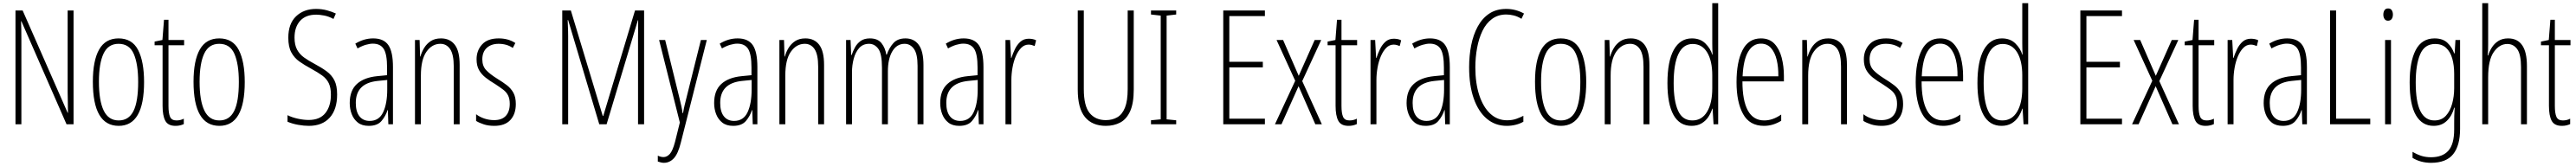

<svg xmlns="http://www.w3.org/2000/svg" viewBox="-20 -780 16145 1042"><path d="M441 0H397L114 -647H112Q113 -623 113.5 -594Q114 -565 114 -526V0H77V-714H122L404 -72H406Q406 -108 405 -143.5Q404 -179 404 -202V-714H441Z M883 -265Q883 10 724 10Q562 10 562 -267Q562 -400 601.5 -469.5Q641 -539 723 -539Q808 -539 845.5 -466.5Q883 -394 883 -265ZM600 -267Q600 -148 630 -86Q660 -24 724 -24Q787 -24 816.5 -83Q846 -142 846 -266Q846 -378 818.5 -441.5Q791 -505 723 -505Q658 -505 629 -443.5Q600 -382 600 -267Z M1086 -24Q1099 -24 1111 -27Q1123 -30 1132 -35V-1Q1121 4 1108.5 7Q1096 10 1080 10Q1033 10 1016 -22Q999 -54 999 -116V-496H949V-519L998 -529L1008 -656H1036V-529H1134V-496H1036V-115Q1036 -69 1046 -46.5Q1056 -24 1086 -24Z M1514 -265Q1514 10 1355 10Q1193 10 1193 -267Q1193 -400 1232.5 -469.5Q1272 -539 1354 -539Q1439 -539 1476.5 -466.5Q1514 -394 1514 -265ZM1231 -267Q1231 -148 1261 -86Q1291 -24 1355 -24Q1418 -24 1447.5 -83Q1477 -142 1477 -266Q1477 -378 1449.5 -441.5Q1422 -505 1354 -505Q1289 -505 1260 -443.5Q1231 -382 1231 -267Z M2093 -187Q2093 -93 2046.5 -41.5Q2000 10 1916 10Q1885 10 1848.5 3.5Q1812 -3 1782 -16V-57Q1810 -43 1846.5 -35Q1883 -27 1915 -27Q1985 -27 2019.5 -70.5Q2054 -114 2054 -186Q2054 -230 2040.5 -258Q2027 -286 1999.5 -306Q1972 -326 1928 -350Q1889 -371 1857 -393.5Q1825 -416 1806 -451Q1787 -486 1787 -543Q1787 -631 1835.5 -677.5Q1884 -724 1961 -724Q1997 -724 2030 -715Q2063 -706 2085 -695L2070 -661Q2041 -677 2012 -682.5Q1983 -688 1962 -688Q1896 -688 1861 -649Q1826 -610 1826 -544Q1826 -498 1842 -468.5Q1858 -439 1886 -419Q1914 -399 1950 -380Q1995 -356 2027 -332.5Q2059 -309 2076 -275.5Q2093 -242 2093 -187Z M2319 -539Q2385 -539 2414 -497Q2443 -455 2443 -359V0H2414L2411 -89H2409Q2397 -51 2371 -20.5Q2345 10 2291 10Q2249 10 2223 -10.5Q2197 -31 2184.5 -63.5Q2172 -96 2172 -133Q2172 -212 2217 -253Q2262 -294 2345 -302L2406 -308V-356Q2406 -440 2385 -473Q2364 -506 2317 -506Q2298 -506 2273.5 -499Q2249 -492 2221 -476L2207 -506Q2261 -539 2319 -539ZM2347 -272Q2210 -258 2210 -134Q2210 -79 2233 -50Q2256 -21 2297 -21Q2356 -21 2381.5 -75.5Q2407 -130 2407 -218V-278Z M2744 -539Q2800 -539 2830.5 -499Q2861 -459 2861 -373V0H2824V-362Q2824 -438 2801.5 -471.5Q2779 -505 2740 -505Q2688 -505 2653 -455.5Q2618 -406 2618 -305V0H2581V-529H2610L2613 -425H2615Q2623 -454 2639 -480Q2655 -506 2680.5 -522.5Q2706 -539 2744 -539Z M3213 -127Q3213 -64 3179 -27Q3145 10 3078 10Q3041 10 3012 0.5Q2983 -9 2964 -21V-63Q2986 -46 3015.5 -36Q3045 -26 3077 -26Q3126 -26 3150.5 -53Q3175 -80 3175 -128Q3175 -160 3164.5 -181Q3154 -202 3133.5 -217.5Q3113 -233 3084 -252Q3050 -272 3023.5 -293Q2997 -314 2982 -341Q2967 -368 2967 -408Q2967 -463 3001.5 -501Q3036 -539 3106 -539Q3166 -539 3210 -510L3194 -479Q3157 -505 3105 -505Q3059 -505 3031 -479.5Q3003 -454 3003 -407Q3003 -366 3026.5 -340.5Q3050 -315 3098 -285Q3131 -265 3157 -245Q3183 -225 3198 -197.5Q3213 -170 3213 -127Z M3736 0 3541 -654H3538Q3540 -607 3540.5 -585.5Q3541 -564 3541 -554V0H3504V-714H3558L3758 -52H3761L3960 -714H4017V0H3979V-551Q3979 -561 3979.5 -584Q3980 -607 3980 -653H3978L3782 0Z M4111 -529H4149L4240 -159Q4247 -130 4250.5 -114Q4254 -98 4255.5 -88.5Q4257 -79 4258 -70H4261Q4266 -99 4271 -119.5Q4276 -140 4281 -160L4373 -529H4410L4247 116Q4230 185 4203.5 213.5Q4177 242 4141 242Q4131 242 4122 239.5Q4113 237 4103 234V197Q4121 206 4139 206Q4160 206 4178 186.5Q4196 167 4211 110L4241 -11Z M4603 -539Q4669 -539 4698 -497Q4727 -455 4727 -359V0H4698L4695 -89H4693Q4681 -51 4655 -20.5Q4629 10 4575 10Q4533 10 4507 -10.5Q4481 -31 4468.5 -63.5Q4456 -96 4456 -133Q4456 -212 4501 -253Q4546 -294 4629 -302L4690 -308V-356Q4690 -440 4669 -473Q4648 -506 4601 -506Q4582 -506 4557.5 -499Q4533 -492 4505 -476L4491 -506Q4545 -539 4603 -539ZM4631 -272Q4494 -258 4494 -134Q4494 -79 4517 -50Q4540 -21 4581 -21Q4640 -21 4665.5 -75.5Q4691 -130 4691 -218V-278Z M5028 -539Q5084 -539 5114.5 -499Q5145 -459 5145 -373V0H5108V-362Q5108 -438 5085.5 -471.5Q5063 -505 5024 -505Q4972 -505 4937 -455.5Q4902 -406 4902 -305V0H4865V-529H4894L4897 -425H4899Q4907 -454 4923 -480Q4939 -506 4964.5 -522.5Q4990 -539 5028 -539Z M5655 -539Q5709 -539 5738.5 -498.5Q5768 -458 5768 -371V0H5731V-367Q5731 -442 5708 -473.5Q5685 -505 5650 -505Q5601 -505 5573 -458Q5545 -411 5545 -332V0H5508V-354Q5508 -442 5485 -473.5Q5462 -505 5427 -505Q5389 -505 5365.5 -479Q5342 -453 5331 -412Q5320 -371 5320 -326V0H5283V-529H5311L5315 -435H5318Q5326 -459 5339 -483Q5352 -507 5374.5 -523Q5397 -539 5432 -539Q5482 -539 5505.5 -508.5Q5529 -478 5535 -437H5538Q5554 -482 5580.5 -510.5Q5607 -539 5655 -539Z M6020 -539Q6086 -539 6115 -497Q6144 -455 6144 -359V0H6115L6112 -89H6110Q6098 -51 6072 -20.5Q6046 10 5992 10Q5950 10 5924 -10.5Q5898 -31 5885.5 -63.5Q5873 -96 5873 -133Q5873 -212 5918 -253Q5963 -294 6046 -302L6107 -308V-356Q6107 -440 6086 -473Q6065 -506 6018 -506Q5999 -506 5974.5 -499Q5950 -492 5922 -476L5908 -506Q5962 -539 6020 -539ZM6048 -272Q5911 -258 5911 -134Q5911 -79 5934 -50Q5957 -21 5998 -21Q6057 -21 6082.5 -75.5Q6108 -130 6108 -218V-278Z M6428 -537Q6438 -537 6450.5 -535Q6463 -533 6474 -527L6465 -491Q6458 -494 6448 -497Q6438 -500 6427 -500Q6401 -500 6381 -480Q6361 -460 6347 -427.5Q6333 -395 6326 -355.5Q6319 -316 6319 -278V0H6282V-529H6311L6317 -416H6319Q6328 -444 6341.5 -472Q6355 -500 6376 -518.5Q6397 -537 6428 -537Z M7086 -218Q7086 -132 7063.5 -82Q7041 -32 7001.5 -11Q6962 10 6911 10Q6826 10 6780.5 -45Q6735 -100 6735 -218V-714H6773V-221Q6773 -115 6809.5 -70.5Q6846 -26 6911 -26Q6952 -26 6983 -44Q7014 -62 7031 -104.5Q7048 -147 7048 -221V-714H7086Z M7352 0H7194V-25L7255 -31V-682L7194 -689V-714H7352V-689L7292 -682V-31L7352 -25Z M7908 0H7647V-714H7908V-679H7685V-392H7895V-357H7685V-35H7908Z M8098 -273 7981 -529H8022L8120 -304L8220 -529H8261L8142 -271L8265 0H8224L8119 -239L8012 0H7971Z M8438 -24Q8451 -24 8463 -27Q8475 -30 8484 -35V-1Q8473 4 8460.5 7Q8448 10 8432 10Q8385 10 8368 -22Q8351 -54 8351 -116V-496H8301V-519L8350 -529L8360 -656H8388V-529H8486V-496H8388V-115Q8388 -69 8398 -46.5Q8408 -24 8438 -24Z M8716 -537Q8726 -537 8738.5 -535Q8751 -533 8762 -527L8753 -491Q8746 -494 8736 -497Q8726 -500 8715 -500Q8689 -500 8669 -480Q8649 -460 8635 -427.5Q8621 -395 8614 -355.5Q8607 -316 8607 -278V0H8570V-529H8599L8605 -416H8607Q8616 -444 8629.5 -472Q8643 -500 8664 -518.5Q8685 -537 8716 -537Z M8943 -539Q9009 -539 9038 -497Q9067 -455 9067 -359V0H9038L9035 -89H9033Q9021 -51 8995 -20.5Q8969 10 8915 10Q8873 10 8847 -10.5Q8821 -31 8808.5 -63.5Q8796 -96 8796 -133Q8796 -212 8841 -253Q8886 -294 8969 -302L9030 -308V-356Q9030 -440 9009 -473Q8988 -506 8941 -506Q8922 -506 8897.5 -499Q8873 -492 8845 -476L8831 -506Q8885 -539 8943 -539ZM8971 -272Q8834 -258 8834 -134Q8834 -79 8857 -50Q8880 -21 8921 -21Q8980 -21 9005.5 -75.5Q9031 -130 9031 -218V-278Z M9421 -689Q9369 -689 9331.5 -661Q9294 -633 9271.5 -586Q9249 -539 9238 -479.5Q9227 -420 9227 -357Q9227 -258 9251.5 -183Q9276 -108 9320.5 -66.5Q9365 -25 9426 -25Q9459 -25 9485 -34.5Q9511 -44 9528 -53V-16Q9508 -4 9480.5 3Q9453 10 9424 10Q9352 10 9299 -34.5Q9246 -79 9217 -161.5Q9188 -244 9188 -358Q9188 -430 9201 -496Q9214 -562 9242 -613.5Q9270 -665 9314 -694.5Q9358 -724 9421 -724Q9480 -724 9532 -695L9516 -662Q9492 -677 9467.5 -683Q9443 -689 9421 -689Z M9922 -265Q9922 10 9763 10Q9601 10 9601 -267Q9601 -400 9640.5 -469.5Q9680 -539 9762 -539Q9847 -539 9884.5 -466.5Q9922 -394 9922 -265ZM9639 -267Q9639 -148 9669 -86Q9699 -24 9763 -24Q9826 -24 9855.5 -83Q9885 -142 9885 -266Q9885 -378 9857.5 -441.5Q9830 -505 9762 -505Q9697 -505 9668 -443.5Q9639 -382 9639 -267Z M10201 -539Q10257 -539 10287.5 -499Q10318 -459 10318 -373V0H10281V-362Q10281 -438 10258.5 -471.5Q10236 -505 10197 -505Q10145 -505 10110 -455.5Q10075 -406 10075 -305V0H10038V-529H10067L10070 -425H10072Q10080 -454 10096 -480Q10112 -506 10137.5 -522.5Q10163 -539 10201 -539Z M10582 10Q10507 10 10469 -58.5Q10431 -127 10431 -258Q10431 -396 10471 -467.5Q10511 -539 10584 -539Q10637 -539 10669 -507Q10701 -475 10712 -437H10714Q10713 -456 10712.5 -473Q10712 -490 10712 -506V-760H10749V0H10720L10714 -98H10712Q10704 -72 10688 -47Q10672 -22 10645.5 -6Q10619 10 10582 10ZM10587 -24Q10647 -24 10679.5 -78.5Q10712 -133 10712 -226V-307Q10712 -398 10680 -451Q10648 -504 10589 -504Q10530 -504 10500 -441.5Q10470 -379 10470 -258Q10470 -147 10497.5 -85.5Q10525 -24 10587 -24Z M11017 -539Q11070 -539 11101.5 -505.5Q11133 -472 11147 -418Q11161 -364 11161 -303V-269H10901Q10901 -149 10935 -86.5Q10969 -24 11038 -24Q11091 -24 11144 -61V-22Q11122 -8 11094.5 1Q11067 10 11036 10Q10946 10 10905 -64.5Q10864 -139 10864 -264Q10864 -391 10901.5 -465Q10939 -539 11017 -539ZM11017 -506Q10967 -506 10937 -455.5Q10907 -405 10902 -301H11126Q11127 -357 11116 -403.5Q11105 -450 11080.5 -478Q11056 -506 11017 -506Z M11439 -539Q11495 -539 11525.5 -499Q11556 -459 11556 -373V0H11519V-362Q11519 -438 11496.5 -471.5Q11474 -505 11435 -505Q11383 -505 11348 -455.5Q11313 -406 11313 -305V0H11276V-529H11305L11308 -425H11310Q11318 -454 11334 -480Q11350 -506 11375.5 -522.5Q11401 -539 11439 -539Z M11908 -127Q11908 -64 11874 -27Q11840 10 11773 10Q11736 10 11707 0.5Q11678 -9 11659 -21V-63Q11681 -46 11710.5 -36Q11740 -26 11772 -26Q11821 -26 11845.5 -53Q11870 -80 11870 -128Q11870 -160 11859.5 -181Q11849 -202 11828.5 -217.5Q11808 -233 11779 -252Q11745 -272 11718.5 -293Q11692 -314 11677 -341Q11662 -368 11662 -408Q11662 -463 11696.5 -501Q11731 -539 11801 -539Q11861 -539 11905 -510L11889 -479Q11852 -505 11800 -505Q11754 -505 11726 -479.5Q11698 -454 11698 -407Q11698 -366 11721.5 -340.5Q11745 -315 11793 -285Q11826 -265 11852 -245Q11878 -225 11893 -197.5Q11908 -170 11908 -127Z M12140 -539Q12193 -539 12224.5 -505.5Q12256 -472 12270 -418Q12284 -364 12284 -303V-269H12024Q12024 -149 12058 -86.5Q12092 -24 12161 -24Q12214 -24 12267 -61V-22Q12245 -8 12217.5 1Q12190 10 12159 10Q12069 10 12028 -64.5Q11987 -139 11987 -264Q11987 -391 12024.5 -465Q12062 -539 12140 -539ZM12140 -506Q12090 -506 12060 -455.5Q12030 -405 12025 -301H12249Q12250 -357 12239 -403.5Q12228 -450 12203.5 -478Q12179 -506 12140 -506Z M12525 10Q12450 10 12412 -58.5Q12374 -127 12374 -258Q12374 -396 12414 -467.5Q12454 -539 12527 -539Q12580 -539 12612 -507Q12644 -475 12655 -437H12657Q12656 -456 12655.5 -473Q12655 -490 12655 -506V-760H12692V0H12663L12657 -98H12655Q12647 -72 12631 -47Q12615 -22 12588.5 -6Q12562 10 12525 10ZM12530 -24Q12590 -24 12622.5 -78.5Q12655 -133 12655 -226V-307Q12655 -398 12623 -451Q12591 -504 12532 -504Q12473 -504 12443 -441.5Q12413 -379 12413 -258Q12413 -147 12440.5 -85.5Q12468 -24 12530 -24Z M13280 0H13019V-714H13280V-679H13057V-392H13267V-357H13057V-35H13280Z M13470 -273 13353 -529H13394L13492 -304L13592 -529H13633L13514 -271L13637 0H13596L13491 -239L13384 0H13343Z M13810 -24Q13823 -24 13835 -27Q13847 -30 13856 -35V-1Q13845 4 13832.5 7Q13820 10 13804 10Q13757 10 13740 -22Q13723 -54 13723 -116V-496H13673V-519L13722 -529L13732 -656H13760V-529H13858V-496H13760V-115Q13760 -69 13770 -46.5Q13780 -24 13810 -24Z M14088 -537Q14098 -537 14110.5 -535Q14123 -533 14134 -527L14125 -491Q14118 -494 14108 -497Q14098 -500 14087 -500Q14061 -500 14041 -480Q14021 -460 14007 -427.5Q13993 -395 13986 -355.5Q13979 -316 13979 -278V0H13942V-529H13971L13977 -416H13979Q13988 -444 14001.5 -472Q14015 -500 14036 -518.5Q14057 -537 14088 -537Z M14315 -539Q14381 -539 14410 -497Q14439 -455 14439 -359V0H14410L14407 -89H14405Q14393 -51 14367 -20.5Q14341 10 14287 10Q14245 10 14219 -10.5Q14193 -31 14180.5 -63.5Q14168 -96 14168 -133Q14168 -212 14213 -253Q14258 -294 14341 -302L14402 -308V-356Q14402 -440 14381 -473Q14360 -506 14313 -506Q14294 -506 14269.5 -499Q14245 -492 14217 -476L14203 -506Q14257 -539 14315 -539ZM14343 -272Q14206 -258 14206 -134Q14206 -79 14229 -50Q14252 -21 14293 -21Q14352 -21 14377.5 -75.5Q14403 -130 14403 -218V-278Z M14584 0V-714H14622V-35H14836V0Z M14948 -727Q14964 -727 14971 -715.5Q14978 -704 14978 -689Q14978 -671 14970 -660.5Q14962 -650 14947 -650Q14933 -650 14925.5 -661Q14918 -672 14918 -688Q14918 -704 14925 -715.5Q14932 -727 14948 -727ZM14966 -529V0H14929V-529Z M15239 -539Q15291 -539 15320 -511Q15349 -483 15362 -445H15365L15370 -529H15399V29Q15399 134 15355.5 188Q15312 242 15217 242Q15152 242 15101 211V173Q15130 190 15157 198.5Q15184 207 15217 207Q15289 207 15325.5 166Q15362 125 15362 33V-8Q15362 -30 15362.5 -52Q15363 -74 15365 -104H15362Q15349 -54 15316.5 -22Q15284 10 15233 10Q15161 10 15122 -57Q15083 -124 15083 -263Q15083 -393 15121 -466Q15159 -539 15239 -539ZM15243 -504Q15176 -504 15148.5 -438.5Q15121 -373 15121 -263Q15121 -140 15150.5 -82Q15180 -24 15238 -24Q15283 -24 15310 -53.5Q15337 -83 15349.5 -129.5Q15362 -176 15362 -226V-317Q15362 -370 15350 -412.5Q15338 -455 15311.5 -479.5Q15285 -504 15243 -504Z M15575 -503Q15575 -480 15574.5 -464.5Q15574 -449 15572 -432H15575Q15583 -458 15598.5 -482.5Q15614 -507 15639 -523Q15664 -539 15700 -539Q15818 -539 15818 -366V0H15781V-358Q15781 -438 15757.5 -471Q15734 -504 15695 -504Q15646 -504 15610.5 -454Q15575 -404 15575 -294V0H15538V-760H15575Z M16043 -24Q16056 -24 16068 -27Q16080 -30 16089 -35V-1Q16078 4 16065.5 7Q16053 10 16037 10Q15990 10 15973 -22Q15956 -54 15956 -116V-496H15906V-519L15955 -529L15965 -656H15993V-529H16091V-496H15993V-115Q15993 -69 16003 -46.5Q16013 -24 16043 -24Z"/></svg>

Font: Noto Sans Myanmar UI ExtraCondensed ExtraLight
Style: Regular
Weight: 200
Width: 2
Designer: Monotype Design Team
Foundry: Monotype Imaging Inc.
Version: Version 2.103; ttfautohint (v1.8.4.7-5d5b)